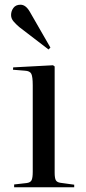

<svg xmlns="http://www.w3.org/2000/svg" viewBox="-20 -795 364 815"><path d="M40 0V-12L93 -18Q109 -20 114 -30Q119 -40 119 -66V-433Q119 -469 113 -481.5Q107 -494 85 -495L35 -499L36 -509L205 -518L212 -513V-62Q212 -39 217 -30Q222 -21 237 -19L295 -11V0ZM186 -585 62 -680Q49 -691 38 -703.5Q27 -716 27 -731Q27 -748 37 -761.5Q47 -775 67 -775Q89 -775 106 -746L194 -593Z"/></svg>

Font: Literata 72pt
Style: Regular
Weight: 400
Designer: Latin by Veronika Burian and Jose Scaglione. Greek by Irene Vlachou. Cyrillic by Vera Evstafieva.
Foundry: TypeTogether
Version: Version 3.002